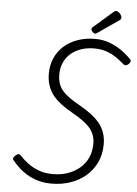

<svg xmlns="http://www.w3.org/2000/svg" viewBox="-88 -1614 1217 1701"><g transform="rotate(5 520.5 -763.5)"><path d="M437 23Q370 23 315.5 7Q261 -9 217.5 -35Q174 -61 141 -92.5Q108 -124 83 -155Q74 -166 80 -177Q86 -188 96 -197Q109 -208 120 -211Q131 -214 141 -204Q174 -168 217 -135.5Q260 -103 315 -82.5Q370 -62 438 -62Q511 -62 572 -83Q633 -104 679 -143Q725 -182 750 -237Q775 -292 775 -361Q775 -406 761 -441.5Q747 -477 720.5 -506Q694 -535 657 -561Q620 -587 573 -614Q532 -637 495.5 -661.5Q459 -686 428 -714Q397 -742 375 -776Q353 -810 340.5 -852Q328 -894 328 -946Q328 -1022 355.5 -1084.5Q383 -1147 434 -1192.5Q485 -1238 555.5 -1263Q626 -1288 711 -1288Q777 -1288 835 -1267.5Q893 -1247 943 -1212.5Q993 -1178 1032 -1137Q1043 -1127 1040.5 -1115.5Q1038 -1104 1025 -1092Q1014 -1081 1002 -1079Q990 -1077 980 -1085Q945 -1117 905 -1144Q865 -1171 817 -1187Q769 -1203 709 -1203Q648 -1203 595 -1185.5Q542 -1168 503.5 -1135Q465 -1102 443 -1054.5Q421 -1007 421 -947Q421 -900 433.5 -864Q446 -828 472 -799.5Q498 -771 535.5 -744.5Q573 -718 624 -690Q678 -659 722.5 -626.5Q767 -594 799.5 -556Q832 -518 849.5 -471Q867 -424 867 -364Q867 -278 835 -207Q803 -136 744.5 -84.5Q686 -33 607.5 -5Q529 23 437 23ZM707 -1334Q694 -1334 682 -1347Q670 -1360 670 -1370Q670 -1374 671 -1379Q672 -1384 679 -1389L851 -1539Q856 -1544 862 -1547Q868 -1550 876 -1550Q886 -1550 897.5 -1541Q909 -1532 917 -1520Q925 -1508 925 -1496Q925 -1489 922.5 -1483.5Q920 -1478 910 -1471L726 -1344Q720 -1340 715.5 -1337Q711 -1334 707 -1334Z"/></g></svg>

Font: Playwrite NL
Style: Regular
Weight: 400
Designer: Veronika Burian, José Scaglione
Foundry: TypeTogether
Version: Version 1.002